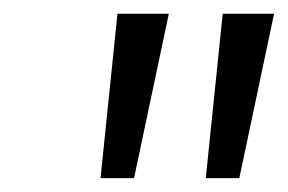

<svg xmlns="http://www.w3.org/2000/svg" viewBox="-20 -788 420 280"><path d="M126.6 -528.2 151.3 -768H226.2L175.5 -528.2ZM280.1 -528.2 304.8 -768H379.7L329 -528.2Z"/></svg>

Font: Bitter Thin
Style: Italic
Weight: 100
Italic angle: -9°
Designer: Sol Matas, and Bitter project Authors
Foundry: Sol Matas
Version: Version 2.002